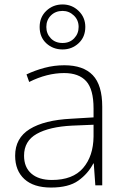

<svg xmlns="http://www.w3.org/2000/svg" viewBox="-20 -925 561 862"><path d="M269 -632Q354 -632 396.5 -587.5Q439 -543 439 -446V-93H408L401 -191H399Q375 -145 331.5 -114Q288 -83 209 -83Q131 -83 89.5 -121Q48 -159 48 -226Q48 -305 113.5 -345.5Q179 -386 300 -392L400 -398V-438Q400 -524 367 -560.5Q334 -597 268 -597Q191 -597 111 -557L99 -591Q137 -609 180 -620.5Q223 -632 269 -632ZM304 -361Q202 -356 145 -324Q88 -292 88 -226Q88 -174 121 -145.5Q154 -117 213 -117Q307 -117 353 -170.5Q399 -224 400 -312V-365ZM261 -703Q218 -703 188 -730.5Q158 -758 158 -804Q158 -848 188 -876.5Q218 -905 261 -905Q303 -905 333 -876Q363 -847 363 -804Q363 -759 333 -731Q303 -703 261 -703ZM261 -732Q293 -732 313 -753Q333 -774 333 -804Q333 -835 311.5 -855.5Q290 -876 261 -876Q229 -876 208.5 -855.5Q188 -835 188 -804Q188 -774 208 -753Q228 -732 261 -732Z"/></svg>

Font: Noto Sans Kannada UI ExtraLight
Style: Regular
Weight: 200
Designer: Jelle Bosma - Monotype Design Team
Foundry: Monotype Imaging Inc.
Version: Version 2.005; ttfautohint (v1.8.4.7-5d5b)